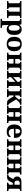

<svg xmlns="http://www.w3.org/2000/svg" viewBox="3130 -3716 826 7125"><g transform="rotate(90 3542.5 -153.0)"><path d="M18 0V-53H50Q70 -53 85.5 -64Q101 -75 101 -118V-418Q101 -461 85.5 -472Q70 -483 50 -483H18V-536H646V-483H614Q594 -483 578.5 -472Q563 -461 563 -418V-118Q563 -75 578.5 -64Q594 -53 614 -53H646V0H352V-53H362Q383 -53 398 -64Q413 -75 413 -118V-473H251V-118Q251 -75 266 -64Q281 -53 302 -53H312V0Z M677 240V187H709Q729 187 744.5 176Q760 165 760 122V-418Q760 -461 744.5 -472Q729 -483 709 -483H677V-536H881L899 -460H903Q925 -500 964.5 -523Q1004 -546 1066 -546Q1168 -546 1221.5 -480.5Q1275 -415 1275 -266Q1275 -126 1221 -58Q1167 10 1066 10Q1006 10 969 -9Q932 -28 910 -65H904Q906 -51 907 -28.5Q908 -6 909 16Q910 38 910 53V122Q910 165 925 176Q940 187 961 187H1013V240ZM1016 -64Q1069 -64 1094 -113Q1119 -162 1119 -266Q1119 -370 1094 -420.5Q1069 -471 1016 -471Q964 -471 937 -420.5Q910 -370 910 -266Q910 -162 936.5 -113Q963 -64 1016 -64Z M1613 10Q1486 10 1416 -60Q1346 -130 1346 -268Q1346 -407 1417.5 -476.5Q1489 -546 1613 -546Q1740 -546 1810 -476.5Q1880 -407 1880 -268Q1880 -130 1808.5 -60Q1737 10 1613 10ZM1613 -47Q1672 -47 1696.5 -101Q1721 -155 1721 -268Q1721 -382 1696.5 -435.5Q1672 -489 1613 -489Q1554 -489 1529.5 -435.5Q1505 -382 1505 -268Q1505 -155 1529.5 -101Q1554 -47 1613 -47Z M1934 0V-53H1966Q1986 -53 2001.5 -64Q2017 -75 2017 -118V-418Q2017 -461 2001.5 -472Q1986 -483 1966 -483H1934V-536H2228V-483H2218Q2197 -483 2182 -472Q2167 -461 2167 -418V-306H2339V-418Q2339 -461 2324 -472Q2309 -483 2288 -483H2278V-536H2572V-483H2540Q2520 -483 2504.5 -472Q2489 -461 2489 -418V-118Q2489 -75 2504.5 -64Q2520 -53 2540 -53H2572V0H2278V-53H2288Q2309 -53 2324 -64Q2339 -75 2339 -118V-243H2167V-118Q2167 -75 2182 -64Q2197 -53 2218 -53H2228V0Z M2608 0V-53H2640Q2660 -53 2675.5 -64Q2691 -75 2691 -118V-418Q2691 -461 2675.5 -472Q2660 -483 2640 -483H2608V-536H2902V-483H2892Q2871 -483 2856 -472Q2841 -461 2841 -418V-229L3018 -392V-418Q3018 -461 3003 -472Q2988 -483 2967 -483H2957V-536H3251V-483H3219Q3199 -483 3183.5 -472Q3168 -461 3168 -418V-118Q3168 -75 3183.5 -64Q3199 -53 3219 -53H3251V0H2957V-53H2967Q2988 -53 3003 -64Q3018 -75 3018 -118V-311L2841 -148V-118Q2841 -75 2856 -64Q2871 -53 2892 -53H2902V0Z M3287 0V-53H3319Q3339 -53 3354.5 -64Q3370 -75 3370 -118V-418Q3370 -461 3354.5 -472Q3339 -483 3319 -483H3287V-536H3581V-483H3571Q3550 -483 3535 -472Q3520 -461 3520 -418V-306H3560L3653 -411Q3669 -428 3672 -438Q3675 -448 3675 -455Q3675 -483 3626 -483V-536H3869V-486Q3829 -486 3799.5 -468.5Q3770 -451 3735 -411L3670 -338L3795 -131Q3819 -91 3838.5 -72Q3858 -53 3884 -53H3889V0H3874Q3821 0 3786 -2.5Q3751 -5 3727 -13.5Q3703 -22 3685.5 -40Q3668 -58 3650 -89L3560 -243H3520V-118Q3520 -75 3535 -64Q3550 -53 3571 -53H3581V0Z M3907 0V-53H3939Q3959 -53 3974.5 -64Q3990 -75 3990 -118V-418Q3990 -461 3974.5 -472Q3959 -483 3939 -483H3907V-536H4201V-483H4191Q4170 -483 4155 -472Q4140 -461 4140 -418V-306H4312V-418Q4312 -461 4297 -472Q4282 -483 4261 -483H4251V-536H4545V-483H4513Q4493 -483 4477.5 -472Q4462 -461 4462 -418V-118Q4462 -75 4477.5 -64Q4493 -53 4513 -53H4545V0H4251V-53H4261Q4282 -53 4297 -64Q4312 -75 4312 -118V-243H4140V-118Q4140 -75 4155 -64Q4170 -53 4191 -53H4201V0Z M4871 10Q4739 10 4669 -60.5Q4599 -131 4599 -266Q4599 -404 4666.5 -475Q4734 -546 4851 -546Q4966 -546 5031 -484Q5096 -422 5096 -300V-257H4758Q4758 -154 4793 -109.5Q4828 -65 4897 -65Q4946 -65 4983 -87Q5020 -109 5040 -141Q5053 -138 5061.5 -126.5Q5070 -115 5070 -98Q5070 -77 5048 -51.5Q5026 -26 4981.5 -8Q4937 10 4871 10ZM4936 -316Q4936 -406 4915.5 -447.5Q4895 -489 4851 -489Q4807 -489 4783 -447.5Q4759 -406 4759 -316Z M5145 0V-53H5177Q5197 -53 5212.5 -64Q5228 -75 5228 -118V-418Q5228 -461 5212.5 -472Q5197 -483 5177 -483H5145V-536H5439V-483H5429Q5408 -483 5393 -472Q5378 -461 5378 -418V-306H5550V-418Q5550 -461 5535 -472Q5520 -483 5499 -483H5489V-536H5783V-483H5751Q5731 -483 5715.5 -472Q5700 -461 5700 -418V-118Q5700 -75 5715.5 -64Q5731 -53 5751 -53H5783V0H5489V-53H5499Q5520 -53 5535 -64Q5550 -75 5550 -118V-243H5378V-118Q5378 -75 5393 -64Q5408 -53 5429 -53H5439V0Z M5819 0V-53H5851Q5871 -53 5886.5 -64Q5902 -75 5902 -118V-418Q5902 -461 5886.5 -472Q5871 -483 5851 -483H5819V-536H6113V-483H6103Q6082 -483 6067 -472Q6052 -461 6052 -418V-306H6224V-418Q6224 -461 6209 -472Q6194 -483 6173 -483H6163V-536H6457V-483H6425Q6405 -483 6389.5 -472Q6374 -461 6374 -418V-118Q6374 -75 6389.5 -64Q6405 -53 6425 -53H6457V0H6163V-53H6173Q6194 -53 6209 -64Q6224 -75 6224 -118V-243H6052V-118Q6052 -75 6067 -64Q6082 -53 6103 -53H6113V0Z M6475 0V-53H6478Q6503 -53 6521.5 -67Q6540 -81 6558 -113L6627 -239Q6588 -251 6558.5 -284Q6529 -317 6529 -375Q6529 -449 6579.5 -492.5Q6630 -536 6749 -536H7067V-483H7035Q7015 -483 6999.5 -472Q6984 -461 6984 -418V-118Q6984 -75 6999.5 -64Q7015 -53 7035 -53H7067V0H6761V-53H6783Q6804 -53 6819 -64Q6834 -75 6834 -118V-216H6768L6699 -85Q6678 -45 6648.5 -27Q6619 -9 6577 -4.5Q6535 0 6475 0ZM6771 -279H6834V-473H6771Q6682 -473 6682 -375Q6682 -279 6771 -279Z"/></g></svg>

Font: Noto Serif
Style: Bold
Weight: 700
Designer: Monotype Design Team
Foundry: Monotype Imaging Inc.
Version: Version 2.014